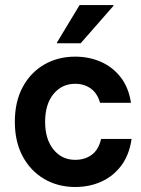

<svg xmlns="http://www.w3.org/2000/svg" viewBox="-20 -736 562 766"><path d="M280 10Q210.8 10 156.2 -22.1Q101.7 -54.2 70.4 -112.5Q39.2 -170.8 39.2 -250Q39.2 -330 70.4 -388.3Q101.7 -446.7 156.2 -478.3Q210.8 -510 280 -510Q335.8 -510 382.9 -489.2Q430 -468.3 461.7 -427.5Q493.3 -386.7 502.5 -325.8H379.2Q368.3 -364.2 342.1 -382.9Q315.8 -401.7 280 -401.7Q226.7 -401.7 193.3 -360.8Q160 -320 160 -250Q160 -180.8 193.3 -139.6Q226.7 -98.3 280 -98.3Q318.3 -98.3 345.8 -118.3Q373.3 -138.3 383.3 -181.7H505Q495.8 -118.3 464.2 -75.8Q432.5 -33.3 385 -11.7Q337.5 10 280 10ZM207.5 -563.3V-566.7L297.5 -715.8H432.5V-712.5L301.7 -563.3Z"/></svg>

Font: Funnel Sans SemiBold
Style: Regular
Weight: 600
Designer: NORD ID, Kristian Moeller
Foundry: Dicotype
Version: Version 1.000